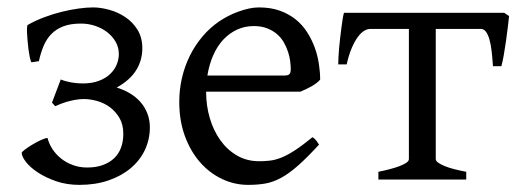

<svg xmlns="http://www.w3.org/2000/svg" viewBox="-20 -489 1421 523"><path d="M145.5 -272.5Q158.7 -267.1 174.6 -264.4Q190.4 -261.7 205.1 -261.7Q230.5 -261.7 249.3 -268.8Q268.1 -275.9 280 -287.4Q292 -298.8 297.9 -313.2Q303.7 -327.6 303.7 -341.8Q303.7 -359.9 294.9 -375.2Q286.1 -390.6 271.7 -401.6Q257.3 -412.6 238.8 -418.7Q220.2 -424.8 200.7 -424.8Q171.9 -424.8 152.3 -417.2Q132.8 -409.7 119.6 -396Q106.4 -382.3 98.6 -363.5Q90.8 -344.7 85.9 -322.3L65.4 -319.3Q63 -324.2 61 -333.7Q59.1 -343.3 57.6 -354.2Q56.2 -365.2 55.2 -377Q54.2 -388.7 53.7 -398.2Q53.2 -407.7 53.7 -414.1Q54.2 -420.4 55.2 -420.9Q76.7 -433.1 100.8 -442.1Q125 -451.2 148.9 -457Q172.9 -462.9 194.6 -465.8Q216.3 -468.8 233.4 -468.8Q253.9 -468.8 277.3 -462.4Q300.8 -456.1 321 -442.6Q341.3 -429.2 354.5 -408Q367.7 -386.7 367.7 -357.4Q367.7 -325.2 351.1 -298.1Q334.5 -271 297.9 -250.5Q317.4 -244.6 333.7 -234.9Q350.1 -225.1 362.3 -211.4Q374.5 -197.8 381.3 -180.2Q388.2 -162.6 388.2 -142.1Q388.2 -109.4 374.8 -80.8Q361.3 -52.2 336.2 -31Q311 -9.8 275.6 2.4Q240.2 14.6 196.3 14.6Q161.6 14.6 132.8 4.6Q104 -5.4 83 -19.3Q62 -33.2 50.5 -48.1Q39.1 -63 39.1 -72.8Q39.1 -74.7 46.9 -80.8Q54.7 -86.9 65.9 -93.8Q77.1 -100.6 89.1 -106.4Q101.1 -112.3 109.4 -113.3Q113.3 -97.7 122.8 -83Q132.3 -68.4 146.5 -57.1Q160.6 -45.9 178.7 -39.3Q196.8 -32.7 217.3 -32.7Q242.2 -32.7 260.5 -39.6Q278.8 -46.4 291.3 -58.3Q303.7 -70.3 309.8 -87.2Q315.9 -104 315.9 -124.5Q315.9 -149.9 305.4 -167.7Q294.9 -185.5 279.3 -197Q263.7 -208.5 244.6 -213.9Q225.6 -219.2 209 -219.2Q196.8 -219.2 184.6 -217Q172.4 -214.8 161.9 -211.7Q151.4 -208.5 143.1 -205.1Q134.8 -201.7 130.4 -199.7L121.6 -209.5Z M671.4 -418Q646.5 -418 625.5 -408.2Q604.5 -398.4 588.1 -380.9Q571.8 -363.3 560.8 -338.4Q549.8 -313.5 544.9 -283.2H753.4Q764.6 -283.2 768.3 -286.9Q772 -290.5 772 -300.8Q772 -309.6 770.5 -321.8Q769 -334 764.9 -346.9Q760.7 -359.9 753.7 -372.6Q746.6 -385.3 735.4 -395.3Q724.1 -405.3 708.3 -411.6Q692.4 -418 671.4 -418ZM852.1 -272Q843.3 -262.2 828.6 -253.9Q814 -245.6 798.3 -239.3H541.5V-237.8Q541.5 -201.2 551.5 -167.2Q561.5 -133.3 580.1 -107.2Q598.6 -81.1 625.5 -65.4Q652.3 -49.8 686 -49.8Q701.2 -49.8 715.6 -51.5Q730 -53.2 746.6 -59.8Q763.2 -66.4 783.4 -79.6Q803.7 -92.8 831.1 -115.2Q837.4 -111.8 842 -105.5Q846.7 -99.1 849.1 -95.2Q816.4 -59.6 791.7 -37.8Q767.1 -16.1 745.4 -4.4Q723.6 7.3 702.4 11Q681.2 14.6 656.2 14.6Q618.7 14.6 584.7 -1.5Q550.8 -17.6 524.9 -47.1Q499 -76.7 483.6 -118.4Q468.3 -160.2 468.3 -211.9Q468.3 -244.6 475.6 -276.4Q482.9 -308.1 496.8 -336.4Q510.7 -364.7 530.8 -388.7Q550.8 -412.6 576.2 -430.2Q586.9 -437.5 600.3 -444.6Q613.8 -451.7 628.4 -457Q643.1 -462.4 657.5 -465.6Q671.9 -468.8 685.1 -468.8Q717.3 -468.8 741.9 -460Q766.6 -451.2 785.2 -436.3Q803.7 -421.4 816.4 -401.6Q829.1 -381.8 837.2 -359.9Q845.2 -337.9 848.6 -315.2Q852.1 -292.5 852.1 -272Z M1010.7 0V-21Q1027.3 -24.4 1042.2 -28.3Q1057.1 -32.2 1068.6 -36.6Q1080.1 -41 1086.9 -45.7Q1093.8 -50.3 1093.8 -55.7V-410.2H988.3Q980.5 -410.2 971.9 -405Q963.4 -399.9 954.8 -388.4Q946.3 -377 938.2 -358.4Q930.2 -339.8 924.3 -313.5H901.4Q901.4 -320.3 901.9 -331.8Q902.3 -343.3 903.6 -356.9Q904.8 -370.6 906.5 -385Q908.2 -399.4 909.9 -412.6Q911.6 -425.8 913.3 -436.8Q915 -447.8 917 -454.1H1353.5L1366.7 -445.3Q1365.7 -436 1363.5 -417.2Q1361.3 -398.4 1358.4 -377.7Q1355.5 -356.9 1352.1 -337.9Q1348.6 -318.8 1345.7 -308.6H1322.8Q1321.3 -331.5 1319.1 -350.3Q1316.9 -369.1 1313 -382.3Q1309.1 -395.5 1303.5 -402.8Q1297.9 -410.2 1290 -410.2H1167V-55.7Q1167 -50.8 1173.3 -46.1Q1179.7 -41.5 1190.7 -36.9Q1201.7 -32.2 1217 -28.3Q1232.4 -24.4 1250 -21V0Z"/></svg>

Font: Akkhara
Style: Regular
Weight: 400
Designer: J. Victor Gaultney
Version: Version 1.00 June 13, 2006, initial release